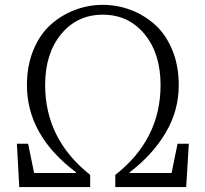

<svg xmlns="http://www.w3.org/2000/svg" viewBox="-20 -763 838 783"><path d="M704.1 -176.8H750L739.3 0H450.2V-49.8Q634.8 -194.3 634.8 -416Q634.8 -544.9 569.3 -624Q503.9 -703.1 399.4 -703.1Q294.9 -703.1 229.5 -624Q164.1 -544.9 164.1 -416Q164.1 -195.3 347.7 -49.8V0H58.6L48.8 -176.8H94.7L119.1 -57.6H290V-60.5Q89.8 -210.9 89.8 -416Q89.8 -495.1 116.2 -559.1Q142.6 -623 187 -662.6Q231.4 -702.1 286.1 -722.7Q340.8 -743.2 399.4 -743.2Q458 -743.2 512.7 -722.7Q567.4 -702.1 611.8 -662.6Q656.2 -623 682.6 -559.1Q709 -495.1 709 -416Q709 -311.5 655.3 -221.2Q601.6 -130.9 508.8 -60.5V-57.6H679.7Z"/></svg>

Font: GenYoMin TW TTF Light
Style: Regular
Weight: 300
Version: Version 1.300